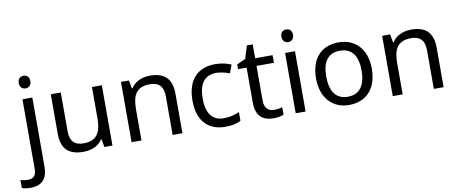

<svg xmlns="http://www.w3.org/2000/svg" viewBox="-134 -1089 4028 1681"><g transform="rotate(-10 1880.5 -248.5)"><path d="M78 -681C78 -643 101 -625 130 -625C157 -625 181 -643 181 -681C181 -720 157 -737 130 -737C101 -737 78 -720 78 -681ZM22 240C127 240 173 180 173 80V-536H85V83C85 148 54 167 11 167C-15 167 -35 163 -55 157V228C-37 235 -12 240 22 240Z M791 -536H703V-257C703 -132 664 -63 545 -63C464 -63 426 -105 426 -191V-536H337V-185C337 -49 403 10 532 10C601 10 667 -15 702 -71H706L719 0H791Z M1219 -546C1151 -546 1085 -519 1050 -463H1045L1032 -536H961V0H1049V-278C1049 -403 1087 -472 1206 -472C1288 -472 1326 -429 1326 -343V0H1413V-349C1413 -487 1347 -546 1219 -546Z M1794 10C1855 10 1896 0 1932 -19V-97C1895 -80 1851 -66 1793 -66C1692 -66 1640 -137 1640 -266C1640 -400 1691 -469 1798 -469C1835 -469 1882 -456 1914 -444L1941 -517C1909 -533 1854 -546 1800 -546C1656 -546 1549 -463 1549 -265C1549 -75 1651 10 1794 10Z M2238 -62C2189 -62 2154 -93 2154 -158V-468H2309V-536H2154V-659H2102L2067 -545L1990 -510V-468H2066V-156C2066 -26 2139 10 2223 10C2255 10 2294 3 2313 -6V-73C2296 -67 2264 -62 2238 -62Z M2465 -737C2436 -737 2413 -720 2413 -681C2413 -643 2436 -625 2465 -625C2492 -625 2516 -643 2516 -681C2516 -720 2492 -737 2465 -737ZM2508 -536H2420V0H2508Z M3144 -269C3144 -446 3042 -546 2897 -546C2743 -546 2648 -446 2648 -269C2648 -91 2752 10 2894 10C3047 10 3144 -91 3144 -269ZM2739 -269C2739 -396 2786 -472 2895 -472C3004 -472 3053 -396 3053 -269C3053 -142 3004 -63 2896 -63C2787 -63 2739 -142 2739 -269Z M3541 -546C3473 -546 3407 -519 3372 -463H3367L3354 -536H3283V0H3371V-278C3371 -403 3409 -472 3528 -472C3610 -472 3648 -429 3648 -343V0H3735V-349C3735 -487 3669 -546 3541 -546Z"/></g></svg>

Font: Noto Sans Tifinagh Agraw Imazighen
Style: Regular
Weight: 400
Designer: JamraPatel
Foundry: JamraPatel LLC
Version: Version 2.006